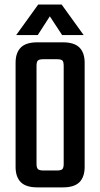

<svg xmlns="http://www.w3.org/2000/svg" viewBox="-20 -809 433 829"><path d="M255 -189.9V-524.2Q255 -542.3 249.4 -547.8Q243.8 -553.3 225.3 -553.3H191.5V-626.2H252.2Q300.6 -626.2 323.1 -603.7Q345.5 -581.1 345.5 -537.7V-189.9ZM255 -102V-232.2H345.5V-88.5Q345.5 -45.1 323.1 -22.5Q300.6 0 252.2 0H186V-72.9H225.3Q243.8 -72.9 249.4 -78.8Q255 -84.7 255 -102ZM137.7 -524.2V-189.1H47.3V-537.7Q47.3 -581.1 69.7 -603.7Q92.2 -626.2 140.6 -626.2H201.3V-553.3H167.5Q149.7 -553.3 143.7 -547.8Q137.7 -542.3 137.7 -524.2ZM137.7 -238.5V-102Q137.7 -84.7 143.7 -78.8Q149.7 -72.9 167.5 -72.9H198.9V0H140.6Q92.2 0 69.7 -22.5Q47.3 -45.1 47.3 -88.5V-238.5ZM49.9 -657.6 145 -789.5H246.1L341.2 -657.6H248.2L195.2 -738.5L143 -657.6Z"/></svg>

Font: Teko Variable Light
Style: Regular
Weight: 300
Designer: Manushi Parikh, Jonny Pinhorn
Foundry: Indian Type Foundry
Version: Version 3.000